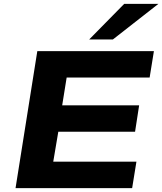

<svg xmlns="http://www.w3.org/2000/svg" viewBox="-20 -968 835 988"><path d="M60 0 172 -705H772L750 -569H323L300 -426H696L675 -290H280L254 -136H682L660 0ZM439 -765 619 -948H795L561 -765Z"/></svg>

Font: Nunito Sans 10pt Expanded ExtraBold
Style: Italic
Weight: 800
Width: 7
Italic angle: -9°
Designer: Vernon Adams
Foundry: Vernon Adams
Version: Version 3.101;gftools[0.9.27]